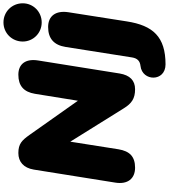

<svg xmlns="http://www.w3.org/2000/svg" viewBox="48 -856 998 1135"><g transform="rotate(-90 547.5 -289.0)"><path d="M123 10C189 10 221 -22 232 -88L277 -373L474 -57C503 -10 532 10 587 10C639 10 670 -21 680 -81L757 -563C769 -637 736 -680 673 -680C607 -680 571 -648 560 -582L519 -328L317 -614C285 -659 264 -680 210 -680C158 -680 122 -649 112 -589L35 -107C23 -33 59 10 123 10ZM734 190C897 190 964 116 988 -39L1042 -383C1054 -459 1020 -504 955 -504C886 -504 848 -469 837 -401L775 -8C770 24 753 39 725 42C632 52 630 190 734 190ZM982 -542C1045 -542 1095 -592 1095 -654C1095 -718 1045 -768 982 -768C919 -768 869 -718 869 -654C869 -592 919 -542 982 -542Z"/></g></svg>

Font: SN Pro Black
Style: Italic
Weight: 900
Italic angle: -9°
Designer: Tobias Whetton
Foundry: Supernotes
Version: Version 1.001;Glyphs 3.2 (3249)